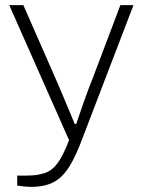

<svg xmlns="http://www.w3.org/2000/svg" viewBox="-20 -546 556 748"><path d="M102 182Q89 182 75 180.5Q61 179 47 177V138H85Q126 138 155 128Q184 118 205.5 88Q227 58 249 0L16 -526H71L200 -232Q209 -212 221.5 -182Q234 -152 247.5 -120Q261 -88 271 -63H277Q283 -81 291 -104Q299 -127 307.5 -151.5Q316 -176 324.5 -198.5Q333 -221 340 -238L449 -526H500L295 9Q278 53 260 86Q242 119 221 140Q200 161 171 171.5Q142 182 102 182Z"/></svg>

Font: Archivo SemiExpanded Thin
Style: Regular
Weight: 250
Width: 6
Designer: Hector Gatti
Foundry: Omnibus-Type
Version: Version 2.001